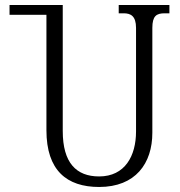

<svg xmlns="http://www.w3.org/2000/svg" viewBox="-20 -734 716 765"><path d="M655 -714H453V-681H473C501 -681 522 -670 522 -623V-210C522 -113 478 -31 375 -31C284 -31 230 -85 230 -212V-714H18V-675H165V-215C165 -55 246 11 375 11C520 11 587 -83 587 -205V-623C587 -670 603 -681 636 -681H655Z"/></svg>

Font: Noto Serif Georgian Condensed Light
Style: Regular
Weight: 300
Width: 3
Designer: Monotype Design Team, Akaki Razmadze
Foundry: Google LLC
Version: Version 2.003